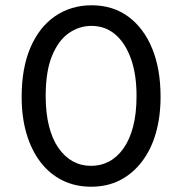

<svg xmlns="http://www.w3.org/2000/svg" viewBox="-20 -693 690 727"><path d="M325 14Q265 14 216.5 -10Q168 -34 133.5 -79Q99 -124 80.5 -186.5Q62 -249 62 -326Q62 -436 95.5 -513.5Q129 -591 189 -632Q249 -673 327 -673Q408 -673 466.5 -629.5Q525 -586 556.5 -508.5Q588 -431 588 -327Q588 -251 570 -188.5Q552 -126 517 -80.5Q482 -35 434 -10.5Q386 14 325 14ZM325 -65Q362 -65 393 -81.5Q424 -98 447.5 -131Q471 -164 484 -213.5Q497 -263 497 -330Q497 -412 475.5 -471.5Q454 -531 416 -563Q378 -595 326 -595Q280 -595 240.5 -567.5Q201 -540 177 -481.5Q153 -423 153 -330Q153 -265 165.5 -215.5Q178 -166 201.5 -132.5Q225 -99 256 -82Q287 -65 325 -65Z"/></svg>

Font: Bricolage Grotesque 16pt
Style: Regular
Weight: 400
Version: Version 1.001;gftools[0.9.33.dev8+g029e19f]